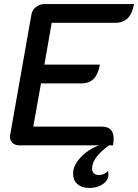

<svg xmlns="http://www.w3.org/2000/svg" viewBox="-20 -720 684 951"><path d="M644 -700Q635 -652 612.5 -629.5Q590 -607 551 -607H236L200 -400H475Q466 -352 444 -329.5Q422 -307 383 -307H183L145 -93H482Q513 -93 528 -78Q543 -63 543 -32Q543 -18 540 0H520Q482 27 459 56.5Q436 86 436 115Q436 130 445 138.5Q454 147 470 147Q495 147 515 127Q517 137 517 145Q517 173 489.5 192Q462 211 423 211Q385 211 363.5 192Q342 173 342 140Q342 100 378.5 60.5Q415 21 470 0H76Q53 0 40 -14Q27 -28 30 -50L136 -650Q140 -671 158.5 -685.5Q177 -700 200 -700Z"/></svg>

Font: K2D Medium
Style: Italic
Weight: 500
Italic angle: -10°
Designer: Katatrad Aksorn Co.,Ltd.
Foundry: Cadson Demak Co.,Ltd.
Version: Version 1.000; ttfautohint (v1.6)